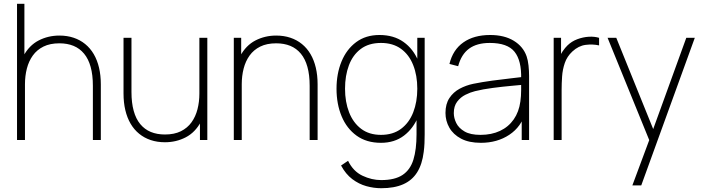

<svg xmlns="http://www.w3.org/2000/svg" viewBox="-20 -740 3718 1015"><path d="M471 0V-286Q471 -344 459.2 -386.2Q447.5 -428.5 424.5 -456.2Q401.5 -484 368.8 -497.5Q336 -511 294 -511Q244.5 -511 209.8 -493.8Q175 -476.5 153.5 -446.5Q132 -416.5 122 -377.5Q112 -338.5 112 -295L73 -294Q73 -386.5 103.5 -443.2Q134 -500 184.2 -526Q234.5 -552 294 -552Q335 -552 369.2 -540.5Q403.5 -529 430.2 -507.2Q457 -485.5 475.5 -454Q494 -422.5 503.5 -382.2Q513 -342 513 -294V0ZM70 0V-720H109V-295H112V0Z M852 12Q811 12 776.8 0.5Q742.5 -11 715.8 -32.8Q689 -54.5 670.5 -86Q652 -117.5 642.5 -157.8Q633 -198 633 -246V-540H675V-254Q675 -196.5 686.8 -154Q698.5 -111.5 721.5 -83.8Q744.5 -56 777.2 -42.5Q810 -29 852 -29Q901.5 -29 936.2 -46.2Q971 -63.5 992.5 -93.5Q1014 -123.5 1024 -162.5Q1034 -201.5 1034 -245L1073 -246Q1073 -153.5 1042.5 -96.8Q1012 -40 961.8 -14Q911.5 12 852 12ZM1037 0V-110H1034V-540H1076V0Z M1617 0V-286Q1617 -344 1605.2 -386.2Q1593.5 -428.5 1570.5 -456.2Q1547.5 -484 1514.8 -497.5Q1482 -511 1440 -511Q1390.5 -511 1355.8 -493.8Q1321 -476.5 1299.5 -446.5Q1278 -416.5 1268 -377.5Q1258 -338.5 1258 -295L1219 -294Q1219 -386.5 1249.5 -443.2Q1280 -500 1330.2 -526Q1380.5 -552 1440 -552Q1481 -552 1515.2 -540.5Q1549.5 -529 1576.2 -507.2Q1603 -485.5 1621.5 -454Q1640 -422.5 1649.5 -382.2Q1659 -342 1659 -294V0ZM1216 0V-540H1255V-430H1258V0Z M1995 255Q1956 255 1916.5 244Q1877 233 1842.2 206.8Q1807.5 180.5 1783 135L1820 110Q1847 165.5 1896 188.8Q1945 212 1995 212Q2067.5 212 2108.2 184.8Q2149 157.5 2165.5 103.8Q2182 50 2182 -30V-168H2186V-540H2225V-30Q2225 -5.5 2224 17.5Q2223 40.5 2220 63Q2212 128.5 2185.2 171Q2158.5 213.5 2111.5 234.2Q2064.5 255 1995 255ZM1994 15Q1917.5 15 1865.2 -22.8Q1813 -60.5 1786 -125.2Q1759 -190 1759 -271Q1759 -350.5 1785.5 -415Q1812 -479.5 1862.8 -517.2Q1913.5 -555 1986 -555Q2061.5 -555 2113.2 -518.2Q2165 -481.5 2191.5 -417.2Q2218 -353 2218 -271Q2218 -190.5 2191.8 -125.8Q2165.5 -61 2115.5 -23Q2065.5 15 1994 15ZM1994 -27Q2057.5 -27 2100.2 -59Q2143 -91 2164.5 -146.2Q2186 -201.5 2186 -271Q2186 -341.5 2164.2 -396.2Q2142.5 -451 2099.8 -482Q2057 -513 1994 -513Q1929.5 -513 1887.2 -481.2Q1845 -449.5 1824.5 -394.8Q1804 -340 1804 -271Q1804 -201.5 1825.5 -146.2Q1847 -91 1889.2 -59Q1931.5 -27 1994 -27Z M2522 15Q2459 15 2417.5 -7Q2376 -29 2355.5 -65Q2335 -101 2335 -143Q2335 -190.5 2355.8 -221.8Q2376.5 -253 2410 -271Q2443.5 -289 2482 -297Q2529 -306.5 2582.8 -313.8Q2636.5 -321 2682 -326Q2727.5 -331 2750 -334L2735 -324Q2737.5 -419.5 2700.2 -466.2Q2663 -513 2569 -513Q2501 -513 2459.8 -482.8Q2418.5 -452.5 2402 -390L2356 -402Q2374 -477 2429.8 -516Q2485.5 -555 2571 -555Q2646 -555 2696 -524.5Q2746 -494 2764 -442Q2771 -422 2774 -393.5Q2777 -365 2777 -338V0H2738V-148L2758 -147Q2736.5 -70 2672.5 -27.5Q2608.5 15 2522 15ZM2520 -27Q2578.5 -27 2623.2 -48Q2668 -69 2695.8 -108.8Q2723.5 -148.5 2731 -204Q2735 -232 2735 -264Q2735 -296 2735 -310L2757 -293Q2730.5 -290.5 2683.8 -286.2Q2637 -282 2585 -275.2Q2533 -268.5 2491 -258Q2466.5 -252 2440.5 -239Q2414.5 -226 2396.8 -202.5Q2379 -179 2379 -142Q2379 -116 2392 -89.5Q2405 -63 2435.8 -45Q2466.5 -27 2520 -27Z M2907 0V-540H2946V-411L2933 -428Q2941.5 -450 2954.5 -469Q2967.5 -488 2980 -500Q3002 -521.5 3032.2 -532.8Q3062.5 -544 3093 -545.8Q3123.5 -547.5 3147 -540V-500Q3113.5 -507.5 3076 -502.8Q3038.5 -498 3006 -468Q2977.5 -441.5 2965.8 -407Q2954 -372.5 2951.5 -335.8Q2949 -299 2949 -266V0Z M3323 240 3428 -42 3429 42 3192 -540H3238L3450 -16H3418L3608 -540H3653L3370 240Z"/></svg>

Font: Manrope ExtraLight ExtraLight
Style: Regular
Weight: 250
Version: Version 4.501